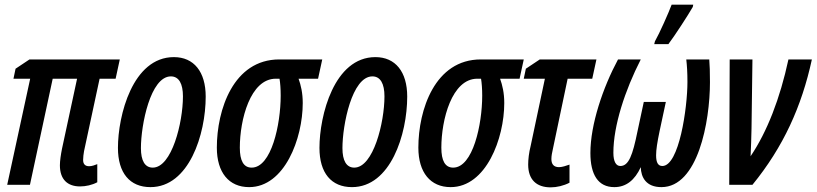

<svg xmlns="http://www.w3.org/2000/svg" viewBox="-20 -796 3517 827"><path d="M325 7C349 7 377 1 399 -11V-89C389 -85 376 -80 364 -80C347 -80 338 -89 338 -107C338 -120 340 -132 342 -145L409 -457H478L496 -540H107L47 -500L38 -457H110L11 0H109L207 -457H312L247 -155C242 -130 238 -103 238 -84C238 -23 271 7 325 7Z M628 10C794 10 866 -217 866 -380C866 -487 815 -550 729 -550C551 -550 488 -298 488 -159C488 -51 539 10 628 10ZM638 -74C604 -74 587 -104 587 -158C587 -258 628 -467 716 -467C751 -467 768 -435 768 -381C768 -268 720 -74 638 -74Z M1053 10C1206 10 1284 -200 1284 -352C1284 -396 1276 -429 1266 -457H1350L1368 -540H1183C985 -540 914 -323 914 -160C914 -53 966 10 1053 10ZM1064 -74C1029 -74 1013 -104 1013 -160C1013 -280 1058 -457 1168 -457H1184C1187 -439 1189 -414 1189 -384C1189 -260 1149 -74 1064 -74Z M1496 10C1662 10 1734 -217 1734 -380C1734 -487 1683 -550 1597 -550C1419 -550 1356 -298 1356 -159C1356 -51 1407 10 1496 10ZM1506 -74C1472 -74 1455 -104 1455 -158C1455 -258 1496 -467 1584 -467C1619 -467 1636 -435 1636 -381C1636 -268 1588 -74 1506 -74Z M1921 10C2074 10 2152 -200 2152 -352C2152 -396 2144 -429 2134 -457H2218L2236 -540H2051C1853 -540 1782 -323 1782 -160C1782 -53 1834 10 1921 10ZM1932 -74C1897 -74 1881 -104 1881 -160C1881 -280 1926 -457 2036 -457H2052C2055 -439 2057 -414 2057 -384C2057 -260 2017 -74 1932 -74Z M2352 11C2378 11 2408 4 2433 -9V-87C2419 -82 2401 -76 2388 -76C2366 -76 2355 -88 2355 -111C2355 -125 2358 -139 2362 -157L2425 -457H2531L2549 -540H2305L2245 -500L2236 -457H2327L2266 -169C2258 -137 2255 -109 2255 -87C2255 -23 2290 11 2352 11Z M2798 -606H2859C2885 -640 2944 -731 2964 -766L2966 -776H2873C2860 -741 2821 -653 2801 -618ZM2626 10C2677 10 2714 -20 2740 -76C2741 -32 2763 10 2829 10C2986 10 3038 -271 3038 -442C3038 -486 3037 -516 3035 -540H2936C2939 -514 2941 -484 2941 -443C2941 -331 2905 -81 2833 -81C2815 -81 2806 -95 2806 -127C2806 -151 2811 -183 2821 -231L2848 -357H2753L2726 -231C2705 -127 2688 -81 2652 -81C2634 -81 2622 -99 2622 -138C2622 -255 2672 -407 2740 -540H2642C2577 -419 2523 -260 2523 -137C2523 -44 2556 10 2626 10Z M3121 0H3221C3354 -163 3433 -337 3477 -540H3376C3340 -372 3284 -228 3213 -123C3215 -160 3216 -202 3217 -242L3221 -540H3123Z"/></svg>

Font: Noto Sans UI Condensed Medium
Style: Italic
Weight: 500
Width: 3
Italic angle: -12°
Designer: Monotype Design Team
Foundry: Monotype Imaging Inc.
Version: Version 1.901